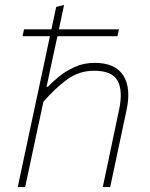

<svg xmlns="http://www.w3.org/2000/svg" viewBox="-20 -759 607 779"><path d="M52 0Q64 -56.5 75.2 -108.8Q86.5 -161 99 -220.5L157.5 -494Q164 -524.5 170.2 -554Q176.5 -583.5 182.5 -612H71.5L77.5 -640H188.5Q193.5 -663.5 198.5 -686.2Q203.5 -709 208 -731L240 -739Q229 -688.5 219 -640H462.5L456.5 -612H213Q200.5 -555.5 187.5 -494L169 -407H174Q191 -425 218.8 -447.8Q246.5 -470.5 283.2 -487.2Q320 -504 364 -504Q447.5 -504 480.2 -452.8Q513 -401.5 493 -310Q488.5 -289.5 484.2 -269.5Q480 -249.5 474 -221Q461 -159.5 450 -108Q439 -56.5 427 0H397Q409 -57 420 -108.8Q431 -160.5 443.5 -221L463 -313Q479.5 -390.5 457.2 -431.2Q435 -472 362 -472Q300 -472 250.5 -435.2Q201 -398.5 156 -346L129 -220Q116.5 -160.5 105.2 -108.5Q94 -56.5 82 0Z"/></svg>

Font: Commissioner Thin
Style: Italic
Weight: 100
Italic angle: -12°
Designer: Kostas Bartsokas
Foundry: Kostas Bartsokas
Version: Version 1.000; ttfautohint (v1.8.3)